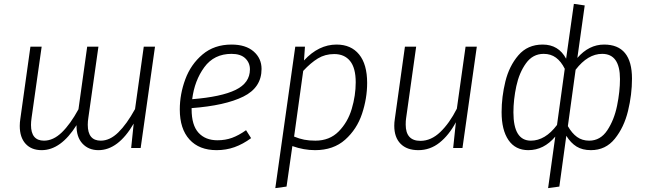

<svg xmlns="http://www.w3.org/2000/svg" viewBox="-20 -764 3338 991"><path d="M780 -523 706 0H657L670 -126Q590 11 488 11Q437 11 405.5 -23Q374 -57 375 -118Q294 11 195 11Q142 11 112 -22Q82 -55 82 -114Q82 -132 85 -151L137 -523H195L143 -156Q140 -135 140 -119Q140 -38 207 -38Q255 -38 299 -80.5Q343 -123 385 -200L430 -523H488L436 -156Q433 -137 433 -120Q433 -38 500 -38Q547 -38 590.5 -80.5Q634 -123 677 -201L722 -523Z M969 -206V-200Q969 -118 1004.5 -79Q1040 -40 1102 -40Q1143 -40 1177.5 -52.5Q1212 -65 1250 -92L1276 -51Q1234 -20 1190.5 -4.5Q1147 11 1098 11Q1008 11 958 -44Q908 -99 908 -199Q908 -278 936.5 -355Q965 -432 1025.5 -483Q1086 -534 1175 -534Q1248 -534 1289 -498.5Q1330 -463 1330 -408Q1330 -312 1236 -265.5Q1142 -219 969 -206ZM972 -252Q1122 -264 1196 -300Q1270 -336 1270 -406Q1270 -440 1246 -463Q1222 -486 1175 -486Q1085 -486 1034.5 -417Q984 -348 972 -252Z M1504 -523H1554L1549 -452Q1625 -534 1717 -534Q1792 -534 1833.5 -483Q1875 -432 1875 -336Q1875 -256 1848.5 -176.5Q1822 -97 1761.5 -43Q1701 11 1606 11Q1548 11 1489 -10L1459 199L1401 207ZM1816 -339Q1816 -413 1787 -449Q1758 -485 1705 -485Q1658 -485 1621 -462.5Q1584 -440 1545 -398L1498 -59Q1525 -48 1550 -43Q1575 -38 1608 -38Q1681 -38 1728 -85.5Q1775 -133 1795.5 -202Q1816 -271 1816 -339Z M2015 -115Q2015 -132 2018 -151L2070 -523H2128L2076 -153Q2074 -141 2074 -121Q2074 -37 2150 -37Q2205 -37 2252.5 -82.5Q2300 -128 2338 -203L2383 -523H2441L2367 0H2319L2333 -133Q2297 -66 2248.5 -27.5Q2200 11 2139 11Q2080 11 2047.5 -22Q2015 -55 2015 -115Z M2846 -59Q2787 11 2707 11Q2640 11 2604.5 -41Q2569 -93 2569 -185Q2569 -264 2588.5 -343.5Q2608 -423 2655.5 -478.5Q2703 -534 2781 -534Q2863 -534 2902 -461L2942 -744L2998 -736L2960 -465Q3020 -534 3098 -534Q3242 -534 3242 -358Q3242 -276 3221.5 -191.5Q3201 -107 3153.5 -48Q3106 11 3030 11Q2986 11 2956 -7.5Q2926 -26 2903 -63L2867 199L2809 207ZM2855 -119 2895 -409Q2876 -447 2849.5 -466.5Q2823 -486 2786 -486Q2730 -486 2695 -437.5Q2660 -389 2645 -319.5Q2630 -250 2630 -184Q2630 -38 2720 -38Q2794 -38 2855 -119ZM3180 -356Q3180 -486 3088 -486Q3014 -486 2951 -404L2911 -113Q2932 -76 2958.5 -57Q2985 -38 3021 -38Q3079 -38 3114.5 -91.5Q3150 -145 3165 -218.5Q3180 -292 3180 -356Z"/></svg>

Font: Fira Sans Light
Style: Italic
Weight: 300
Italic angle: -8°
Designer: bBox Type GmbH & Carrois Corporate GbR & Edenspiekermann AG
Foundry: bBox Type GmbH & Carrois Corporate GbR & Edenspiekermann AG
Version: Version 4.301